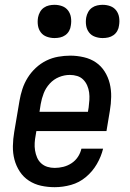

<svg xmlns="http://www.w3.org/2000/svg" viewBox="-20 -769 540 797"><path d="M207 8Q178 8 150.5 2Q123 -4 100 -19Q77 -34 62 -57Q47 -80 40 -106.5Q33 -133 33.5 -162.5Q34 -192 39 -221L61 -351Q65 -375 73 -399.5Q81 -424 95 -446.5Q109 -469 129 -487.5Q149 -506 172.5 -517.5Q196 -529 221.5 -533.5Q247 -538 272 -538Q300 -538 328 -531.5Q356 -525 378 -510Q400 -495 414.5 -472Q429 -449 435.5 -422.5Q442 -396 441.5 -367Q441 -338 436 -309L422 -225H131L128 -207Q125 -192 124 -176Q123 -160 125.5 -144.5Q128 -129 134 -115Q140 -101 151 -91Q162 -81 176.5 -76.5Q191 -72 207 -72Q225 -72 243 -76.5Q261 -81 277 -91.5Q293 -102 303.5 -118Q314 -134 318 -152H408Q400 -119 382 -88Q364 -57 336.5 -34Q309 -11 275 -1.5Q241 8 207 8ZM144 -305H345L348 -323Q350 -338 351 -354Q352 -370 350 -385Q348 -400 342 -414Q336 -428 325.5 -438.5Q315 -449 300.5 -453.5Q286 -458 270 -458Q270 -458 270 -458Q270 -458 270 -458Q247 -458 225 -449Q203 -440 186.5 -422Q170 -404 161.5 -382Q153 -360 149 -337ZM406 -611Q390 -611 374.5 -616.5Q359 -622 349.5 -634.5Q340 -647 337.5 -663.5Q335 -680 338 -697Q340 -708 346 -719Q352 -730 362 -737Q372 -744 383.5 -746.5Q395 -749 406 -749Q423 -749 438 -743.5Q453 -738 462.5 -725.5Q472 -713 474.5 -696.5Q477 -680 474 -663Q473 -652 467 -641Q461 -630 451 -623Q441 -616 429.5 -613.5Q418 -611 406 -611ZM206 -611Q190 -611 174.5 -616.5Q159 -622 149.5 -634.5Q140 -647 137.5 -663.5Q135 -680 138 -697Q140 -708 146 -719Q152 -730 162 -737Q172 -744 183.5 -746.5Q195 -749 206 -749Q223 -749 238 -743.5Q253 -738 262.5 -725.5Q272 -713 274.5 -696.5Q277 -680 274 -663Q273 -652 267 -641Q261 -630 251 -623Q241 -616 229.5 -613.5Q218 -611 206 -611Z"/></svg>

Font: Iosevka Curly Slab MdObl
Style: Regular
Weight: 500
Italic angle: -9°
Monospace: yes
Designer: Belleve Invis
Foundry: Belleve Invis
Version: Version 11.0.0; ttfautohint (v1.8.3)